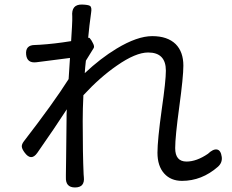

<svg xmlns="http://www.w3.org/2000/svg" viewBox="-20 -799 1021 845"><path d="M310 26Q268 26 270 -19Q270 -25 270 -31Q270 -58 271 -103Q272 -204 273 -280Q273 -284 273 -295Q274 -310 274 -318Q223 -239 144 -126Q117 -88 88 -128Q77 -143 76 -153Q75 -164 85 -177Q217 -348 282 -451Q283 -461 284 -482Q287 -524 288 -544Q263 -541 187 -531Q156 -527 140 -525Q99 -520 95 -559Q91 -601 134 -601Q147 -601 155 -602Q219 -606 293 -618Q298 -695 298 -709Q298 -718 298 -727Q293 -780 341 -779Q369 -778 376 -773Q385 -767 381 -743Q373 -687 368 -632L370 -633Q373 -633 375 -631Q383 -622 389 -609Q397 -594 392 -587Q372 -555 358 -532Q357 -523 355 -503Q354 -486 353 -477Q422 -542 493 -585Q584 -640 650 -640Q717 -640 753 -605Q787 -571 787 -510Q787 -461 769 -329Q751 -197 751 -147Q751 -88 801 -88Q845 -88 895 -122Q918 -144 935 -141Q952 -138 956 -108Q959 -83 939 -65Q868 -3 781 -3Q732 -3 703 -35Q673 -68 673 -127Q673 -182 692 -319Q710 -443 710 -488Q710 -568 632 -568Q577 -568 494 -510Q420 -459 347 -380Q344 -319 344 -267Q344 -120 348 -32Q348 -25 349 -20Q354 26 310 26Z"/></svg>

Font: GenSenRounded TW R
Style: Regular
Weight: 400
Version: Version 1.501;PS 1;hotconv 16.6.51;makeotf.lib2.5.65220